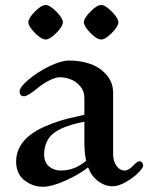

<svg xmlns="http://www.w3.org/2000/svg" viewBox="-20 -710 584 750"><path d="M116.2 -581.5Q90.8 -607.4 90.8 -623Q90.8 -638.7 116.2 -664.6Q141.6 -690.4 158.2 -690.4Q174.8 -690.4 200.2 -664.6Q225.6 -638.7 225.6 -623Q225.6 -607.4 200.2 -581.5Q174.8 -555.7 158.2 -555.7Q141.6 -555.7 116.2 -581.5ZM333 -581.5Q307.6 -607.4 307.6 -623Q307.6 -638.7 333 -664.6Q358.4 -690.4 375 -690.4Q391.6 -690.4 417 -664.6Q442.4 -638.7 442.4 -623Q442.4 -607.4 417 -581.5Q391.6 -555.7 375 -555.7Q358.4 -555.7 333 -581.5ZM43 -78.1Q43 -154.3 127 -202.1Q154.3 -216.8 186.5 -228.5Q218.8 -240.2 242.2 -246.1Q265.6 -252 309.6 -261.7V-328.1Q309.6 -354.5 293 -373.5Q276.4 -392.6 255.4 -400.4Q234.4 -408.2 212.9 -408.2Q197.3 -408.2 172.9 -396Q148.4 -383.8 126 -365.2Q87.9 -334 74.2 -334Q56.6 -334 56.6 -353.5Q56.6 -369.1 90.8 -398.4Q125 -427.7 171.9 -450.7Q218.8 -473.6 250 -473.6Q296.9 -473.6 335 -459.5Q373 -445.3 397.5 -416Q421.9 -386.7 421.9 -347.7V-107.4Q421.9 -80.1 435.1 -62Q448.2 -43.9 466.8 -43.9Q482.4 -43.9 502 -64.5Q515.6 -80.1 525.4 -80.1Q530.3 -80.1 534.7 -75.2Q539.1 -70.3 539.1 -62.5Q539.1 -54.7 520.5 -35.6Q502 -16.6 472.7 0.5Q443.4 17.6 418.9 17.6Q389.6 17.6 362.8 -2.9Q335.9 -23.4 325.2 -54.7H322.3Q287.1 -27.3 234.4 -3.9Q181.6 19.5 148.4 19.5Q134.8 19.5 121.1 16.6Q107.4 13.7 92.8 5.9Q78.1 -2 67.4 -12.7Q56.6 -23.4 49.8 -40.5Q43 -57.6 43 -78.1ZM152.3 -107.4Q152.3 -76.2 171.4 -60.1Q190.4 -43.9 217.8 -43.9Q272.5 -43.9 316.4 -82Q309.6 -113.3 309.6 -154.3V-234.4Q236.3 -220.7 197.3 -195.3Q173.8 -180.7 163.1 -156.7Q152.3 -132.8 152.3 -107.4Z"/></svg>

Font: Monomakh Unicode TT
Style: Medium
Weight: 500
Designer: Alexey Kryukov, Aleksandr Andreev
Version: Version 1.1